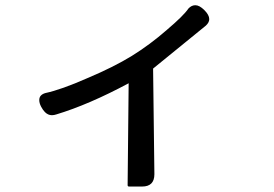

<svg xmlns="http://www.w3.org/2000/svg" viewBox="-20 -595 1040 728"><path d="M150.4 -169.9Q142.6 -177.7 135.7 -190.9Q128.9 -204.1 128.9 -215.3Q128.9 -226.6 135.3 -232.9Q141.6 -239.3 152.3 -242.2Q211.9 -254.9 311.5 -298.8Q411.1 -340.8 479.5 -382.8Q548.8 -425.8 612.3 -481.4Q676.8 -536.1 694.3 -562.5Q706.1 -575.2 720.7 -575.2Q736.3 -575.2 754.9 -556.6Q773.4 -538.1 773.4 -522.5Q773.4 -509.8 760.7 -498L560.5 -335L565.4 65.4Q565.4 88.9 553.7 100.6Q542 112.3 518.6 112.3H468.8Q466.8 112.3 465.3 110.8Q463.9 109.4 463.9 107.4L467.8 -279.3Q316.4 -198.2 193.4 -161.1Q184.6 -158.2 176.8 -158.2Q162.1 -158.2 150.4 -169.9Z"/></svg>

Font: TaiwanPearl
Style: Regular
Weight: 400
Version: Version 2.102